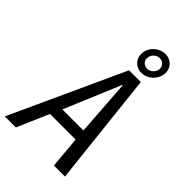

<svg xmlns="http://www.w3.org/2000/svg" viewBox="-280 -1053 1155 1155"><g transform="rotate(45 298.0 -475.0)"><path d="M328.5 -725H428.5L508 0H414L396 -203H178L90 0H-4ZM390.5 -275 365.5 -633H361.5L211.5 -275ZM310.5 -846.5Q310.5 -854.5 312 -863.5Q316 -887 331.2 -906.8Q346.5 -926.5 368.8 -938Q391 -949.5 414.5 -949.5Q437.5 -949.5 456 -939Q474.5 -928.5 485 -910.2Q495.5 -892 495.5 -869.5Q495.5 -861.5 494 -853Q489.5 -829 474.2 -809Q459 -789 437 -777.5Q415 -766 391.5 -766Q368.5 -766 350 -776.5Q331.5 -787 321 -805.2Q310.5 -823.5 310.5 -846.5ZM453 -862.5Q453 -881.5 440 -894.5Q427 -907.5 408 -907.5Q386 -907.5 369.5 -891Q353 -874.5 353 -852.5Q353 -833.5 366 -820.8Q379 -808 398.5 -808Q412 -808 424.8 -815.5Q437.5 -823 445.2 -835.5Q453 -848 453 -862.5Z"/></g></svg>

Font: JuliaMono Italic
Style: Regular
Weight: 400
Italic angle: -9°
Monospace: yes
Designer: cormullion
Foundry: corm
Version: Version 0.049; ttfautohint (v1.8.4)